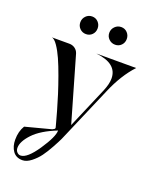

<svg xmlns="http://www.w3.org/2000/svg" viewBox="-170 -799 939 1150"><g transform="rotate(20 299.0 -224.0)"><path d="M313.5 -500H567.4Q498 -425.8 448.2 -308.6L310.5 11.7Q301.8 33.2 293 52.2Q284.2 71.3 262.2 111.3Q240.2 151.4 219.7 179.2Q199.2 207 170.4 229.5Q141.6 252 115.2 252Q74.2 252 53.7 222.7Q33.2 193.4 33.2 150.4Q33.2 97.7 56.6 59.6L220.7 16.6Q236.3 9.8 236.3 3.9V0Q233.4 -9.8 229 -27.3Q224.6 -44.9 210 -96.2Q195.3 -147.5 180.7 -193.8Q166 -240.2 145.5 -297.4Q125 -354.5 106.4 -396Q87.9 -437.5 67.4 -467.3Q46.9 -497.1 30.3 -500H141.6Q162.1 -500 177.7 -488.8Q193.4 -477.5 199.2 -459L318.4 -45.9L430.7 -308.6Q450.2 -355.5 450.2 -389.6Q450.2 -485.4 313.5 -500ZM72.3 218.8Q82 229.5 94.7 229.5Q136.7 229.5 196.3 140.6Q255.9 51.8 255.9 12.7V11.7Q157.2 50.8 109.9 101.1Q62.5 151.4 62.5 191.4Q62.5 209 72.3 218.8ZM175.3 -604Q159.2 -620.1 159.2 -643.6Q159.2 -667 175.3 -683.6Q191.4 -700.2 214.8 -700.2Q238.3 -700.2 253.9 -683.6Q269.5 -667 269.5 -643.6Q269.5 -620.1 253.9 -604Q238.3 -587.9 214.8 -587.9Q191.4 -587.9 175.3 -604ZM360.4 -604Q343.8 -620.1 343.8 -643.6Q343.8 -667 360.4 -683.6Q377 -700.2 400.4 -700.2Q423.8 -700.2 439.5 -683.6Q455.1 -667 455.1 -643.6Q455.1 -620.1 439.5 -604Q423.8 -587.9 400.4 -587.9Q377 -587.9 360.4 -604Z"/></g></svg>

Font: Olivea
Style: LigaturesFont
Weight: 400
Designer: Achmad Aprilia Pratama
Version: Version 001.000